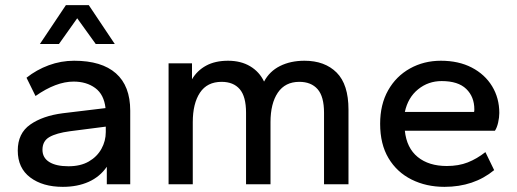

<svg xmlns="http://www.w3.org/2000/svg" viewBox="-20 -716 2008 746"><path d="M224 10Q146 10 97.5 -26.5Q49 -63 49 -131Q49 -198 97.5 -232Q146 -266 224 -276L390 -296Q384 -349 350 -374Q316 -399 266 -399Q198 -399 118 -343L83 -414Q122 -445 169.5 -462.5Q217 -480 268 -480Q375 -480 430.5 -431Q486 -382 486 -286V0H395V-68Q368 -29 324.5 -9.5Q281 10 224 10ZM246 -70Q293 -70 325 -88.5Q357 -107 374 -137.5Q391 -168 391 -203V-224L251 -206Q199 -199 172 -183.5Q145 -168 145 -134Q145 -103 171.5 -86.5Q198 -70 246 -70ZM135 -545 236 -696H325L426 -545H352L280 -645L209 -545Z M635 0V-470H726V-408Q746 -442 781 -461Q816 -480 866 -480Q916 -480 952 -458.5Q988 -437 1006 -399Q1027 -439 1068 -459.5Q1109 -480 1163 -480Q1242 -480 1288 -434Q1334 -388 1334 -290V0H1239V-278Q1239 -341 1214 -369.5Q1189 -398 1143 -398Q1088 -398 1059.5 -356Q1031 -314 1031 -241V0H936V-278Q936 -341 911.5 -369.5Q887 -398 841 -398Q785 -398 757 -356Q729 -314 729 -241V0Z M1707 10Q1636 10 1579 -18.5Q1522 -47 1489.5 -101.5Q1457 -156 1457 -235Q1457 -310 1488 -365Q1519 -420 1573 -450Q1627 -480 1693 -480Q1762 -480 1813 -453.5Q1864 -427 1892 -381Q1920 -335 1920 -277Q1920 -260 1915.5 -240Q1911 -220 1903 -208H1553Q1560 -141 1603 -106Q1646 -71 1716 -71Q1762 -71 1797.5 -85Q1833 -99 1866 -125L1900 -55Q1821 10 1707 10ZM1553 -281H1822Q1823 -285 1823 -291Q1823 -340 1791.5 -370.5Q1760 -401 1696 -401Q1644 -401 1604.5 -369Q1565 -337 1553 -281Z"/></svg>

Font: Gantari Medium
Style: Regular
Weight: 500
Designer: Anugrah Pasau
Foundry: Lafontype
Version: Version 1.000; ttfautohint (v1.8.4.7-5d5b)